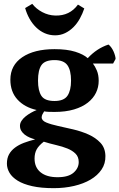

<svg xmlns="http://www.w3.org/2000/svg" viewBox="-20 -768 622 1000"><path d="M16 0ZM264 -512Q329 -512 372 -498.5Q415 -485 437 -465Q484 -516 545 -536Q552 -531 559 -521.5Q566 -512 571 -501Q576 -490 579 -479Q582 -468 582 -461L569 -437H464Q475 -423 484.5 -400.5Q494 -378 494 -347Q494 -314 480 -285Q466 -256 437.5 -233.5Q409 -211 365.5 -198Q322 -185 264 -185Q247 -185 233.5 -185.5Q220 -186 210 -188Q206 -182 201.5 -173.5Q197 -165 197 -157Q197 -140 221 -130Q245 -120 282 -112Q319 -104 361.5 -94Q404 -84 441 -67.5Q478 -51 503 -24.5Q528 2 529 44Q530 84 509 115Q488 146 451.5 167.5Q415 189 365.5 200.5Q316 212 260 212Q194 212 147.5 201.5Q101 191 72 173Q43 155 29.5 132Q16 109 16 84Q16 56 27 36Q38 16 58 1Q78 -14 104.5 -24Q131 -34 163 -42Q148 -46 134 -52Q120 -58 109 -66.5Q98 -75 91 -86.5Q84 -98 84 -113Q84 -126 92 -138.5Q100 -151 113 -161.5Q126 -172 141 -180.5Q156 -189 171 -195Q108 -209 71 -249.5Q34 -290 34 -353Q34 -428 96 -470Q158 -512 264 -512ZM390 76Q390 49 373.5 32.5Q357 16 331 5.5Q305 -5 272.5 -12.5Q240 -20 208 -30Q182 -10 171 10Q160 30 160 58Q160 104 191.5 129.5Q223 155 280 155Q336 155 363 131.5Q390 108 390 76ZM178 -348Q178 -296 195.5 -269Q213 -242 264 -242Q313 -242 331.5 -269.5Q350 -297 350 -348Q350 -402 331 -428.5Q312 -455 264 -455Q214 -455 196 -429Q178 -403 178 -348ZM419 -724Q410 -697 396 -671.5Q382 -646 362.5 -626.5Q343 -607 319 -595.5Q295 -584 267 -584Q238 -584 213 -595Q188 -606 168 -625.5Q148 -645 133.5 -671Q119 -697 111 -726L148 -748Q168 -722 200 -705Q232 -688 268 -687Q343 -685 386 -744Z"/></svg>

Font: PT Serif
Style: Bold
Weight: 700
Designer: A.Korolkova, O.Umpeleva, V.Yefimov
Foundry: ParaType Ltd
Version: Version 1.000W OFL; ttfautohint (v1.6)